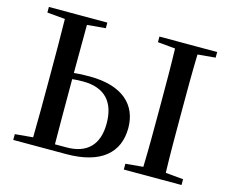

<svg xmlns="http://www.w3.org/2000/svg" viewBox="-102 -880 1231 1025"><g transform="rotate(15 513.5 -367.5)"><path d="M48 0H340C532 0 625 -83 625 -220C625 -345 540 -433 354 -433C321 -433 293 -432 268 -429L269 -695L371 -704V-735H48V-704L147 -695C149 -596 149 -494 149 -393V-342C149 -242 149 -141 147 -41L48 -32ZM268 -395C287 -397 306 -398 327 -398C452 -398 507 -328 507 -213C507 -95 445 -35 333 -35H269C268 -136 268 -239 268 -342ZM659 -704 756 -695C759 -595 759 -495 759 -393V-342C759 -241 759 -140 756 -41L659 -32V0H978V-32L880 -41C877 -141 877 -242 877 -343V-393C877 -494 877 -596 880 -695L978 -704V-735H659Z"/></g></svg>

Font: Noto Serif CJK SC SemiBold
Style: Regular
Weight: 600
Designer: Ryoko NISHIZUKA 西塚涼子 (kana & ideographs); Frank Grießhammer (Latin, Greek & Cyrillic); Wenlong ZHANG 张文龙 (bopomofo); San
Foundry: Adobe
Version: Version 2.001;hotconv 1.1.0;makeotfexe 2.6.0